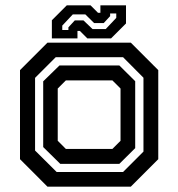

<svg xmlns="http://www.w3.org/2000/svg" viewBox="-20 -700 668 720"><path d="M158 0 55 -103V-437L158 -540H470.5L573.5 -437V-103L470.5 0ZM192.5 -55H441.5L518 -131.5V-408.5L441.5 -485.5H189L111.5 -408V-135.5ZM206 -85.5 142 -148.5V-395L203 -454.5H427.5L487 -395.5V-144.5L427.5 -85.5ZM227 -141.5H401.5L432 -172V-368L401.5 -398.5H227L196.5 -368V-172ZM174.5 -556V-624L230.5 -680H319.5L347.5 -652H356.5V-680H452.5V-612L396.5 -556H307.5L279.5 -584H270.5V-556ZM213.5 -587.5H236.5V-597.5L260.5 -623.5H293L327 -591H376.5L416 -633V-649.5H393V-639.5L369 -613.5H333L300 -646H253L213.5 -604Z"/></svg>

Font: Tourney Thin SemiBold
Style: Regular
Weight: 600
Version: Version 1.015